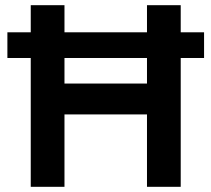

<svg xmlns="http://www.w3.org/2000/svg" viewBox="-20 -720 814 740"><path d="M546.5 0V-700H676.5V0ZM98.5 0V-700H228.5V0ZM214 -279V-398H561.5V-279ZM8.5 -496.5V-595.5H766.5V-496.5Z"/></svg>

Font: Geologica Cursive Medium
Style: Regular
Weight: 500
Designer: Sindre Bremnes, Frode Helland
Foundry: Monokrom Skriftforlag AS
Version: Version 1.010;gftools[0.9.28]